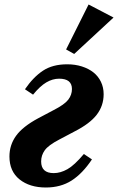

<svg xmlns="http://www.w3.org/2000/svg" viewBox="-20 -822 525 854"><path d="M184 12Q112 12 67 -24Q22 -60 22 -126Q22 -177 51.5 -218Q81 -259 150 -296L218 -332Q267 -357 283.5 -378.5Q300 -400 300 -426Q300 -472 243 -472Q214 -472 186 -455.5Q158 -439 127 -401L91 -425Q128 -479 171 -507.5Q214 -536 279 -536Q314 -536 344 -526.5Q374 -517 395.5 -500Q417 -483 429 -458Q441 -433 441 -403Q441 -352 410.5 -312Q380 -272 311 -237L243 -201Q195 -176 179 -153.5Q163 -131 163 -104Q163 -52 219 -52Q249 -52 280 -69.5Q311 -87 353 -137L389 -113Q347 -50 298.5 -19Q250 12 184 12ZM274 -602 374 -802 485 -744 310 -582Z"/></svg>

Font: IBM Plex Serif
Style: Bold Italic
Weight: 700
Italic angle: -14°
Designer: Mike Abbink, Paul van der Laan, Pieter van Rosmalen
Foundry: Bold Monday
Version: Version 3.001